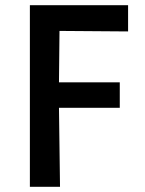

<svg xmlns="http://www.w3.org/2000/svg" viewBox="-20 -719 557 739"><path d="M95 0V-699H473V-598L209 -600L207 -402H441V-304H207L211 0Z"/></svg>

Font: Ruda
Style: Bold
Weight: 700
Designer: Mariela Monsalve and Angelina Sanchez
Foundry: Mariela Monsalve and Angelina Sanchez
Version: Version 2.000